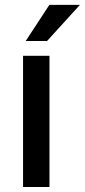

<svg xmlns="http://www.w3.org/2000/svg" viewBox="-20 -753 342 773"><path d="M179.2 0H72.8V-528.3H179.2ZM178.7 -733.4H301.8L169.4 -587.9H83.5Z"/></svg>

Font: Heebo Medium
Style: Regular
Weight: 500
Designer: Oded Ezer
Foundry: Ezer Type House
Version: Version 3.100